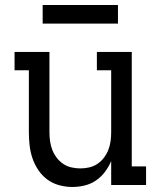

<svg xmlns="http://www.w3.org/2000/svg" viewBox="-20 -737 640 765"><path d="M268 8Q242 8 216 1Q190 -6 169 -21.5Q148 -37 133 -59Q118 -81 109.5 -106Q101 -131 98 -157.5Q95 -184 95 -210V-457H38V-530H177V-210Q177 -192 179.5 -174Q182 -156 188.5 -139.5Q195 -123 206 -108.5Q217 -94 232 -84Q247 -74 264.5 -70Q282 -66 300 -66Q318 -66 335.5 -70Q353 -74 368 -84Q383 -94 394 -108.5Q405 -123 411.5 -139.5Q418 -156 420.5 -174Q423 -192 423 -210V-457H366V-530H505V-74H562V0H423V-95Q413 -72 398 -52Q383 -32 362.5 -18Q342 -4 317.5 2Q293 8 268 8ZM150 -643V-717H450V-643Z"/></svg>

Font: Iosevka Curly Slab Extended
Style: Regular
Weight: 400
Width: 7
Monospace: yes
Designer: Belleve Invis
Foundry: Belleve Invis
Version: Version 11.1.0; ttfautohint (v1.8.3)